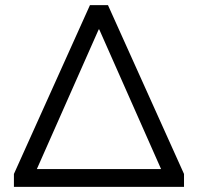

<svg xmlns="http://www.w3.org/2000/svg" viewBox="-20 -725 768 745"><path d="M34 0V-50L329 -705H399L694 -50V0ZM363 -611 123 -69H605L365 -611Z"/></svg>

Font: Winston
Style: Regular
Weight: 400
Designer: Original fonts by Vernon Adams / Changes by Cristiano Sobral
Foundry: Original fonts by Vernon Adams / Changes by Cristiano Sobral
Version: Version 2.503;July 17, 2020;FontCreator 13.0.0.2655 64-bit